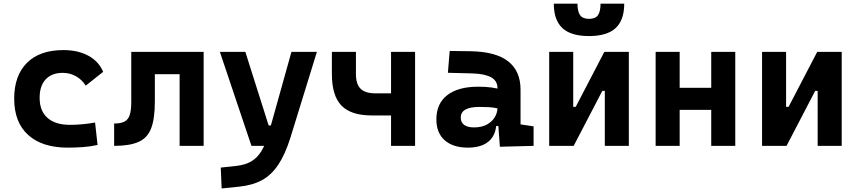

<svg xmlns="http://www.w3.org/2000/svg" viewBox="-20 -803 4728 1057"><path d="M353.5 9.8Q212.4 9.8 135.3 -59.8Q58.1 -129.4 58.1 -259.8Q58.1 -386.7 128.4 -457Q198.6 -527.3 329.1 -527.3Q409.4 -527.3 466.7 -496.1Q523.9 -464.8 547.9 -407.7L452.1 -331.5Q430.8 -365.1 397.7 -383.5Q364.5 -401.9 325.2 -401.9Q264.9 -401.9 231.6 -366.2Q198.2 -330.5 198.2 -264.6Q198.2 -191.9 241.7 -153.8Q285.2 -115.7 365.2 -115.7Q400.3 -115.7 435.3 -119.1Q470.3 -122.6 503.4 -128.4L517.1 -4.9Q477.6 3.9 435.5 6.8Q393.4 9.8 353.5 9.8Z M608.4 0V-123Q644.5 -123 665 -133.5Q685.5 -144 694.1 -169.9Q702.6 -195.8 702.6 -241.2V-517.6H832.5V-244.6Q832.5 -150.4 812.3 -97.2Q792.1 -43.9 743.2 -22Q694.3 0 608.4 0ZM968.8 0V-517.6H1101.1V0ZM728 -394.5V-517.6H1083V-394.5Z M1200.2 234.4 1195.3 119.6 1284.7 109.9Q1330.6 104.5 1363.3 85.4Q1396 66.4 1419.2 28.6Q1442.4 -9.3 1459.5 -70.3L1584.5 -517.6H1724.6L1579.1 -45.9Q1549.8 47.4 1511.7 104.2Q1473.6 161.1 1421.4 189.2Q1369.1 217.3 1296.4 224.6ZM1364.3 0 1190.4 -517.6H1330.6L1459 -112.3H1482.4V0Z M2026.4 -167.5Q1912.1 -167.5 1859.6 -221.9Q1807.1 -276.4 1807.1 -395.5V-517.6H1939.5V-395.5Q1939.5 -339.8 1965.1 -314.5Q1990.7 -289.1 2046.9 -289.1H2161.1V-167.5ZM2132.8 0V-517.6H2265.1V0Z M2731.9 4.9 2720.7 -148.4 2718.8 -215.8V-316.9Q2718.8 -358.4 2683.3 -377.7Q2647.9 -397 2578.1 -398.9L2445.8 -402.3L2455.6 -522.5L2568.4 -521Q2709 -519 2777.3 -465.6Q2845.7 -412.1 2845.7 -309.6V-118.2L2917.5 -107.4V0ZM2556.6 9.8Q2474.1 9.8 2428.2 -30.8Q2382.3 -71.3 2382.3 -146Q2382.3 -232.9 2442.4 -279.3Q2502.4 -325.7 2612.8 -325.7Q2655.3 -325.7 2686.3 -321.3Q2717.3 -316.9 2749 -307.6L2727.5 -204.6Q2696.3 -211.9 2671.4 -213.1Q2646.5 -214.4 2619.1 -214.4Q2516.6 -214.4 2516.6 -155.8Q2516.6 -129.4 2535.2 -115.5Q2553.7 -101.6 2589.4 -101.6Q2632.3 -101.6 2661.1 -117.7Q2689.9 -133.8 2704.3 -158.7Q2718.8 -183.6 2718.8 -210V-242.2L2737.3 -109.4H2695.8L2712.9 -125Q2711.4 -80.1 2692.4 -50Q2673.3 -20 2638.9 -5.1Q2604.5 9.8 2556.6 9.8Z M3100.6 0V-214.8H3149.4L3307.1 -517.6H3341.3V-302.7H3295.9L3138.2 0ZM3003.4 0V-517.6H3135.7V0ZM3309.6 0V-517.6H3441.9V0ZM3222.4 -604.5Q3122.6 -604.5 3075.7 -648.7Q3028.8 -692.9 3028.8 -782.7H3159.2Q3159.2 -739.3 3173.8 -719.2Q3188.5 -699.2 3222.8 -699.2Q3257.8 -699.2 3272 -719.5Q3286.1 -739.7 3286.1 -782.7H3416.5Q3416.5 -692.4 3369.1 -648.4Q3321.8 -604.5 3222.4 -604.5Z M3895.5 0V-517.6H4027.8V0ZM3589.4 0V-517.6H3721.7V0ZM3676.8 -198.2V-319.8H3942.9V-198.2Z M4272.5 0V-214.8H4321.3L4479 -517.6H4513.2V-302.7H4467.8L4310.1 0ZM4175.3 0V-517.6H4307.6V0ZM4481.4 0V-517.6H4613.8V0Z"/></svg>

Font: Cascadia Mono
Style: Regular
Weight: 400
Monospace: yes
Designer: Aaron Bell
Foundry: Saja Typeworks
Version: Version 2102.003